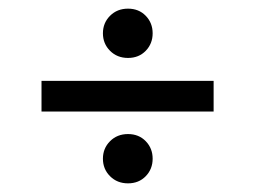

<svg xmlns="http://www.w3.org/2000/svg" viewBox="-20 -513 590 444"><path d="M76 -255V-326H474V-255ZM276 -89Q251 -89 234.5 -105.5Q218 -122 218 -146Q218 -170 234.5 -186.5Q251 -203 276 -203Q301 -203 317 -186.5Q333 -170 333 -146Q333 -122 317 -105.5Q301 -89 276 -89ZM276 -379Q251 -379 234.5 -395.5Q218 -412 218 -436Q218 -460 234.5 -476.5Q251 -493 276 -493Q301 -493 317 -476.5Q333 -460 333 -436Q333 -412 317 -395.5Q301 -379 276 -379Z"/></svg>

Font: DM Sans 24pt
Style: Regular
Weight: 400
Designer: Colophon Foundry, Jonny Pinhorn
Foundry: Colophon Foundry
Version: Version 4.004;gftools[0.9.30]